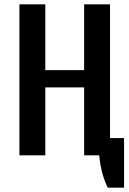

<svg xmlns="http://www.w3.org/2000/svg" viewBox="-20 -720 600 890"><path d="M70 0V-700H190V-395H370V-700H490V0H370V-315H190V0ZM479.6 150Q464.6 120 454.3 82.5Q444 45 440 0H370V-80H555V150Z"/></svg>

Font: Cuprum
Style: Regular
Weight: 400
Designer: Jovanny Lemonad
Foundry: Jovanny Lemonad
Version: Version 3.000